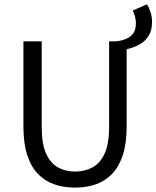

<svg xmlns="http://www.w3.org/2000/svg" viewBox="-20 -845 714 877"><path d="M558.5 -620 510.6 -656.3Q538.4 -659.5 558.4 -668.4Q578.5 -677.3 589.6 -694.2Q600.7 -711.1 600.7 -739Q600.7 -753.6 596.8 -769.1Q592.9 -784.6 586 -796.8L651.3 -825.4Q661.4 -809.4 668 -788.4Q674.5 -767.5 674.5 -744.6Q674.5 -706.4 659.1 -681.5Q643.7 -656.6 617.3 -642Q590.9 -627.3 558.5 -620ZM322.8 12Q272.5 12 229.4 -2.6Q186.3 -17.2 154.4 -49.5Q122.5 -81.9 104.7 -135.7Q87 -189.5 87 -267.3V-656.3H170.5V-265Q170.5 -187.7 190.8 -143.1Q211.1 -98.6 245.5 -80Q280 -61.4 322.8 -61.4Q366.3 -61.4 401.6 -80Q436.9 -98.6 457.7 -143.1Q478.4 -187.7 478.4 -265V-656.3H558.5V-267.3Q558.5 -189.5 540.6 -135.7Q522.7 -81.9 490.8 -49.5Q459 -17.2 416.1 -2.6Q373.1 12 322.8 12Z"/></svg>

Font: Source Sans 3
Style: Regular
Weight: 200
Designer: Paul D. Hunt
Foundry: Adobe
Version: Version 3.046;hotconv 1.0.118;makeotfexe 2.5.65603